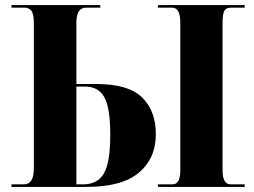

<svg xmlns="http://www.w3.org/2000/svg" viewBox="-20 -734 999 754"><path d="M25 0H320Q459 0 525.5 -56Q592 -112 592 -207Q592 -299 538 -351.5Q484 -404 360 -404H280V-645Q280 -704 318 -704H374V-714H25V-704H77Q93 -704 103 -692Q113 -680 113 -640V-73Q113 -10 74 -10H25ZM600 0H941V-10H886Q854 -10 854 -65V-645Q854 -679 861 -691.5Q868 -704 888 -704H941V-714H600V-704H656Q688 -704 688 -646V-64Q688 -10 657 -10H600ZM280 -10V-394H315Q366 -394 389.5 -352.5Q413 -311 413 -205Q413 -94 387.5 -52Q362 -10 307 -10Z"/></svg>

Font: Noto Serif Display SemiCondensed Extra
Style: Regular
Weight: 800
Width: 4
Designer: Monotype Design Team
Foundry: Monotype Imaging Inc.
Version: Version 1.900